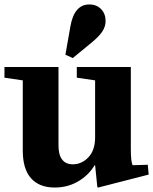

<svg xmlns="http://www.w3.org/2000/svg" viewBox="-28 -830 686 860"><path d="M398 -470 316 -482V-530H558V-162Q558 -106 566 -90L634 -92L638 -48L412 10L408 8L398 -90H396Q369 -45 322 -17.5Q275 10 217 10Q148 10 111 -31.5Q74 -73 74 -155V-470L-8 -482V-530H234V-178Q234 -136 250.5 -115Q267 -94 298 -94Q338 -94 368 -125.5Q398 -157 398 -215ZM298 -570 265 -585 287 -710Q304 -810 372 -810Q405 -810 425 -789Q445 -768 445 -736Q445 -711 430 -688.5Q415 -666 382 -639Z"/></svg>

Font: Minipax
Style: Bold
Weight: 700
Designer: Raphaël Ronot, Igor Stepanchenko (Cyrillic)
Foundry: steppetype
Version: Version 1.002